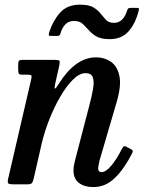

<svg xmlns="http://www.w3.org/2000/svg" viewBox="-20 -770 606 802"><path d="M75 -520H205.5Q224.5 -520 227.8 -516.5Q231 -513 228 -498L211.5 -424.5Q206 -400.5 209.5 -400Q213 -399.5 228 -423.5Q260.5 -475 299.2 -502.8Q338 -530.5 382 -530.5Q416 -530.5 443 -512.2Q470 -494 478.8 -452.5Q487.5 -411 466.5 -341L396.5 -102Q394.5 -95 392.2 -83.2Q390 -71.5 390 -68Q390 -51 404 -51Q422 -51 444.8 -78Q467.5 -105 487.5 -145Q492.5 -154 496.2 -157.8Q500 -161.5 507.5 -157L525 -148Q532 -144.5 534 -141.2Q536 -138 531 -128Q499 -65 460 -26.8Q421 11.5 369.5 11.5Q333.5 11.5 310.2 -5.5Q287 -22.5 287 -58.5Q287 -76 292.5 -96.5L352.5 -327Q363.5 -368 368.8 -399Q374 -430 367.5 -447.2Q361 -464.5 337.5 -464.5Q312 -464.5 284.8 -437.5Q257.5 -410.5 231.8 -366.2Q206 -322 185.5 -269.8Q165 -217.5 153.5 -167.5L121 -25Q118 -12.5 114 -6.2Q110 0 94 0H40.5Q18.5 0 14.5 -4Q10.5 -8 14.5 -25.5L110.5 -439.5Q113.5 -452.5 110.5 -455.2Q107.5 -458 95.5 -458H73.5Q61 -458 58.5 -462.5Q56 -467 56 -480V-499.5Q56 -512.5 59.2 -516.2Q62.5 -520 75 -520ZM439 -606.5Q401.5 -606.5 382 -618.2Q362.5 -630 349.5 -645.5Q338.5 -657.5 325.8 -670Q313 -682.5 288 -682.5Q247 -682.5 231.5 -627Q228.5 -620 219 -620H192.5Q184 -620 183.8 -623.8Q183.5 -627.5 185.5 -635Q200.5 -682.5 230.5 -716.5Q260.5 -750.5 313.5 -750.5Q351.5 -750.5 370.8 -738.8Q390 -727 401.5 -711.5Q411 -699.5 422.5 -687Q434 -674.5 456 -674.5Q495 -674.5 511 -726Q513 -732 515.5 -734.5Q518 -737 525 -737H552.5Q559 -737 560 -734.5Q561 -732 559.5 -726Q545.5 -670.5 516.5 -638.5Q487.5 -606.5 439 -606.5Z"/></svg>

Font: Besley* Narrow Medium
Style: Italic
Weight: 500
Width: 4
Italic angle: -13°
Designer: Owen Earl
Foundry: indestructible type*
Version: Version 3.000; ttfautohint (v1.8.3)